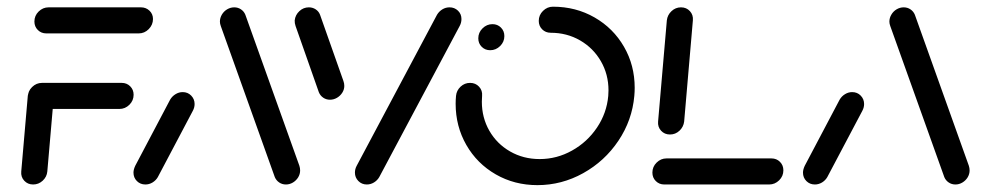

<svg xmlns="http://www.w3.org/2000/svg" viewBox="-20 -540 2883 562"><path d="M137.8 -261.1 118.5 -38.1Q117 -22.2 105 -11.1Q93 0 77 0Q61.1 0 50.9 -11.1Q40.7 -22.2 42.2 -38.1L61.5 -261.1ZM371.1 -262.6Q371.1 -245.6 358.7 -233.3Q346.3 -221.1 329.6 -221.1H96.3Q81.5 -221.1 71.5 -231.1Q61.5 -241.1 61.5 -255.9Q61.5 -273 73.9 -285.2Q86.3 -297.4 103 -297.4H336.3Q351.1 -297.4 361.1 -287.4Q371.1 -277.4 371.1 -262.6ZM80.7 -477Q80.7 -494.1 93.1 -506.3Q105.6 -518.5 122.2 -518.5H392.6Q407.4 -518.5 417.6 -508.7Q427.8 -498.9 427.8 -484.4Q427.8 -467.4 415.4 -454.8Q403 -442.2 385.9 -442.2H115.6Q100.7 -442.2 90.7 -452.2Q80.7 -462.2 80.7 -477Z M405.6 0Q390.7 0 380.7 -10Q370.7 -20 370.7 -34.8Q370.7 -43.7 375.9 -54.8L478.1 -248.5Q484.1 -258.5 493.9 -264.4Q503.7 -270.4 514.8 -270.4Q529.6 -270.4 539.6 -260.2Q549.6 -250 549.6 -235.6Q549.6 -225.2 544.4 -215.6L441.9 -21.5Q436.3 -11.9 426.5 -5.9Q416.7 0 405.6 0ZM858.5 -41.1Q858.5 -30.4 852.8 -20.9Q847 -11.5 837.4 -5.7Q827.8 0 817 0Q805.9 0 797.2 -5.9Q788.5 -11.9 784.4 -21.5L626.3 -463.7Q623.7 -470.7 623.7 -476.7Q623.7 -487.4 629.4 -497.2Q635.2 -507 645 -512.8Q654.8 -518.5 665.6 -518.5Q676.7 -518.5 685.4 -512.6Q694.1 -506.7 698.1 -497L856.3 -54.8Q858.5 -48.1 858.5 -41.1Z M987.8 -288.5Q987.8 -278.1 981.9 -268.7Q975.9 -259.3 966.3 -253.7Q956.7 -248.1 945.9 -248.1Q934.8 -248.1 926.1 -254.1Q917.4 -260 913.3 -270L845.2 -463.7Q842.2 -472.2 842.6 -480.4Q844.4 -496.3 856.3 -507.4Q868.1 -518.5 884.1 -518.5Q895.2 -518.5 904.1 -512.6Q913 -506.7 916.7 -497L985.2 -303Q987.8 -295.9 987.8 -288.5ZM1053.7 0Q1038.9 0 1028.9 -10.2Q1018.9 -20.4 1018.9 -34.8Q1018.9 -45.2 1024.1 -54.8L1259.3 -497Q1265.2 -506.7 1274.8 -512.6Q1284.4 -518.5 1295.9 -518.5Q1310.4 -518.5 1320.6 -508.7Q1330.7 -498.9 1330.7 -484.4Q1330.7 -473.3 1325.6 -464.1L1090 -21.5Q1084.4 -11.9 1074.6 -5.9Q1064.8 0 1053.7 0Z M1380 -427.8Q1380 -444.8 1392.4 -457Q1404.8 -469.3 1421.5 -469.3Q1436.3 -469.3 1446.3 -459.3Q1456.3 -449.3 1456.3 -434.4Q1456.3 -417.4 1443.9 -405.2Q1431.5 -393 1414.8 -393Q1400 -393 1390 -403Q1380 -413 1380 -427.8ZM1557 -478.9Q1557 -495.9 1569.4 -508.1Q1581.9 -520.4 1598.5 -520.4Q1665.6 -520.4 1720.4 -488.9Q1775.2 -457.4 1806.5 -403.1Q1837.8 -348.9 1837.8 -283Q1837.8 -271.5 1836.7 -259.3Q1830.4 -188.1 1790.2 -128.1Q1750 -68.1 1687 -33.1Q1624.1 1.9 1553 1.9Q1485.9 1.9 1431.1 -29.6Q1376.3 -61.1 1345 -115.7Q1313.7 -170.4 1313.7 -236.3Q1313.7 -247.8 1314.8 -259.3Q1316.3 -275.2 1328.1 -286.3Q1340 -297.4 1355.9 -297.4Q1371.9 -297.4 1382.2 -286.3Q1392.6 -275.2 1391.1 -259.3Q1390.4 -248.1 1390.4 -242.2Q1390.4 -195.6 1412.4 -157.2Q1434.4 -118.9 1473.1 -96.7Q1511.9 -74.4 1559.6 -74.4Q1610 -74.4 1654.4 -99.3Q1698.9 -124.1 1727.4 -166.5Q1755.9 -208.9 1760.4 -259.3Q1761.1 -270.4 1761.1 -275.6Q1761.1 -322.2 1738.9 -360.7Q1716.7 -399.3 1678 -421.7Q1639.3 -444.1 1591.9 -444.1Q1577 -444.1 1567 -454.1Q1557 -464.1 1557 -478.9Z M2273 -41.5Q2273 -24.4 2260.6 -12.2Q2248.1 0 2231.5 0H1924.4Q1909.6 0 1899.6 -10Q1889.6 -20 1889.6 -34.8Q1889.6 -51.9 1902 -64.1Q1914.4 -76.3 1930.7 -76.3H2238.1Q2253 -76.3 2263 -66.3Q2273 -56.3 2273 -41.5ZM1941.1 -146.3Q1925.2 -146.3 1915 -157.4Q1904.8 -168.5 1906.3 -184.4L1931.9 -480.4Q1933.7 -496.3 1945.6 -507.4Q1957.4 -518.5 1973.3 -518.5Q1989.3 -518.5 1999.4 -507.4Q2009.6 -496.3 2008.1 -480.4L1982.6 -184.4Q1980.7 -168.5 1968.9 -157.4Q1957 -146.3 1941.1 -146.3Z M2365.2 0Q2350.4 0 2340.4 -10Q2330.4 -20 2330.4 -34.8Q2330.4 -43.7 2335.6 -54.8L2437.8 -248.5Q2443.7 -258.5 2453.5 -264.4Q2463.3 -270.4 2474.4 -270.4Q2489.3 -270.4 2499.3 -260.2Q2509.3 -250 2509.3 -235.6Q2509.3 -225.2 2504.1 -215.6L2401.5 -21.5Q2395.9 -11.9 2386.1 -5.9Q2376.3 0 2365.2 0ZM2818.1 -41.1Q2818.1 -30.4 2812.4 -20.9Q2806.7 -11.5 2797 -5.7Q2787.4 0 2776.7 0Q2765.6 0 2756.9 -5.9Q2748.1 -11.9 2744.1 -21.5L2585.9 -463.7Q2583.3 -470.7 2583.3 -476.7Q2583.3 -487.4 2589.1 -497.2Q2594.8 -507 2604.6 -512.8Q2614.4 -518.5 2625.2 -518.5Q2636.3 -518.5 2645 -512.6Q2653.7 -506.7 2657.8 -497L2815.9 -54.8Q2818.1 -48.1 2818.1 -41.1Z"/></svg>

Font: 26F Galaxy Sans
Style: Bold Italic
Weight: 700
Italic angle: -5°
Designer: C₂₉H₂₅N₃O₅
Version: Version 1.200